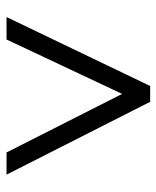

<svg xmlns="http://www.w3.org/2000/svg" viewBox="36 -816 493 605"><g transform="rotate(90 282.5 -513.5)"><path d="M33.7 -287.6 251 -740.2H300.8L530.3 -287.6H460.4L275.9 -651.9L104.5 -287.6Z"/></g></svg>

Font: Oxygen-Regular
Style: Regular
Weight: 400
Designer: Vernon Adams
Foundry: Vernon Adams
Version: Version Release 0.2.3 webfont; ttfautohint (v0.93.3-1d66) -l